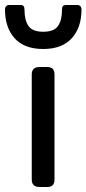

<svg xmlns="http://www.w3.org/2000/svg" viewBox="-54 -748 346 768"><path d="M-34 -710Q-34 -718 -29.5 -723Q-25 -728 -18 -728H27Q37 -728 40.5 -723.5Q44 -719 44 -709Q44 -667 60 -644Q76 -621 119 -621Q162 -621 178 -644Q194 -667 194 -709Q194 -719 197.5 -723.5Q201 -728 211 -728H256Q263 -728 267.5 -723Q272 -718 272 -710Q272 -638 233 -595Q194 -552 119 -552Q43 -552 4.5 -595Q-34 -638 -34 -710ZM73 -30V-450Q73 -480 104 -480H134Q150 -480 157 -472.5Q164 -465 164 -450V-30Q164 -15 157 -7.5Q150 0 134 0H104Q73 0 73 -30Z"/></svg>

Font: Mitr Light
Style: Regular
Weight: 300
Designer: Thanarat Vachiruckul
Foundry: Cadson Demak
Version: Version 1.003